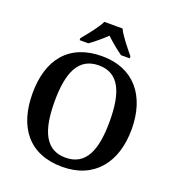

<svg xmlns="http://www.w3.org/2000/svg" viewBox="-163 -1060 1097 1199"><g transform="rotate(20 385.0 -460.5)"><path d="M218 -784V-771H276C308 -793 354 -832 384 -861C414 -832 461 -793 493 -771H551V-784C520 -822 466 -886 445 -931H324C303 -886 249 -822 218 -784ZM385 10C597 10 714 -137 714 -358C714 -580 597 -725 386 -725C163 -725 55 -580 55 -359C55 -137 163 10 385 10ZM385 -51C252 -51 202 -164 202 -358C202 -552 252 -664 386 -664C519 -664 568 -552 568 -358C568 -164 519 -51 385 -51Z"/></g></svg>

Font: Noto Serif Gurmukhi SemiBold
Style: Regular
Weight: 600
Designer: Vaibhav Singh and the Monotype Design Team
Foundry: Monotype Imaging Inc.
Version: Version 2.004